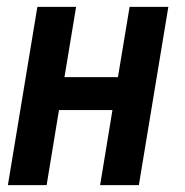

<svg xmlns="http://www.w3.org/2000/svg" viewBox="-20 -540 540 560"><path d="M3 0 89 -520H202L168 -315H324L358 -520H471L385 0H272L308 -219H152L116 0Z"/></svg>

Font: Iosevka SS18
Style: Bold Italic
Weight: 700
Italic angle: -9°
Monospace: yes
Designer: Belleve Invis
Foundry: Belleve Invis
Version: Version 25.1.1; ttfautohint (v1.8.4)